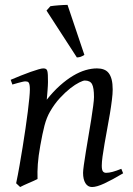

<svg xmlns="http://www.w3.org/2000/svg" viewBox="-20 -732 534 772"><path d="M475.1 -35.2Q430.7 -8.8 399.7 5.6Q368.7 20 350.1 20Q333 20 323.5 4.6Q314 -10.7 314 -37.1Q314 -45.9 317.1 -68.6Q320.3 -91.3 325.2 -121.6Q330.1 -151.9 335.9 -186Q341.8 -220.2 346.7 -251Q351.6 -281.7 354.7 -306.2Q357.9 -330.6 357.9 -341.8Q357.9 -378.9 350.1 -393.6Q342.3 -408.2 320.8 -408.2Q314.5 -408.2 298.6 -400.4Q282.7 -392.6 262.7 -377Q242.7 -361.3 220.9 -337.9Q199.2 -314.5 181.2 -283.2Q167.5 -259.8 158.9 -227.1Q150.4 -194.3 142.1 -147Q134.3 -103.5 132.1 -72.3Q129.9 -41 130.9 -12.2Q124.5 -8.8 115 -4.6Q105.5 -0.5 95.5 3.9Q85.4 8.3 76.2 12.5Q66.9 16.6 61 20L44.9 4.9Q51.8 -27.3 58.3 -64.9Q64.9 -102.5 71 -140.4Q77.1 -178.2 82.5 -215.1Q87.9 -252 91.8 -283Q95.7 -314 97.9 -337.4Q100.1 -360.8 100.1 -372.1Q100.1 -383.3 98.9 -389.9Q97.7 -396.5 95.5 -399.7Q93.3 -402.8 89.8 -403.8Q86.4 -404.8 82 -404.8Q77.6 -404.8 69.1 -402.8Q60.5 -400.9 51.8 -398.4Q41.5 -395.5 29.8 -392.1L22.9 -411.1Q43.5 -419.9 64.2 -428.2Q85 -436.5 103 -442.9Q121.1 -449.2 134.5 -453.1Q147.9 -457 153.8 -457Q160.6 -457 164.6 -454.8Q168.5 -452.6 170.2 -446.8Q171.9 -440.9 172.4 -430.2Q172.9 -419.4 172.9 -401.9Q172.9 -396.5 172.4 -387.2Q171.9 -377.9 171.1 -367.4Q170.4 -356.9 169.4 -346.9Q168.5 -336.9 168 -331.1Q194.3 -364.3 221.2 -388.2Q248 -412.1 273.9 -427.5Q299.8 -442.9 324 -450Q348.1 -457 370.1 -457Q385.3 -457 397.2 -452.6Q409.2 -448.2 417 -438.2Q424.8 -428.2 429 -411.9Q433.1 -395.5 433.1 -372.1Q433.1 -355 429.9 -329.6Q426.8 -304.2 421.9 -274.7Q417 -245.1 411.1 -213.9Q405.3 -182.6 400.4 -154.3Q395.5 -126 392.3 -102.8Q389.2 -79.6 389.2 -65.9Q389.2 -49.3 393.6 -43.2Q397.9 -37.1 406.7 -37.1Q418 -37.1 432.6 -41Q447.3 -44.9 467.8 -53.2ZM319.3 -511.2Q309.6 -505.4 303.7 -503.4Q297.9 -501.5 289.1 -501L167 -689.5L182.6 -707Q188.5 -708 197.5 -709Q206.5 -710 216.6 -710.7Q226.6 -711.4 235.8 -711.9Q245.1 -712.4 251.5 -712.4Z"/></svg>

Font: Gentium Plus Eur
Style: Italic
Weight: 400
Italic angle: -8°
Designer: J. Victor Gaultney, Annie Olsen, Iska Routamaa, Becca Hirsbrunner
Foundry: SIL International
Version: Version 5.000